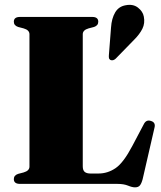

<svg xmlns="http://www.w3.org/2000/svg" viewBox="-20 -771 676 805"><path d="M374.5 -658 351.5 -652Q327 -645 327 -627.5V-74Q327 -57 335.2 -50.2Q343.5 -43.5 359 -43.5H393Q431.5 -43.5 464.8 -66.2Q498 -89 535 -159.5L582.5 -249.5Q592.5 -270.5 612.5 -264Q634 -258 627.5 -234.5L578 -19.5Q573 -1 566.2 6.8Q559.5 14.5 546 14.5Q534 14.5 516.5 7.2Q499 0 472 0H64Q38 0 38 -20Q38 -36 56 -42L79 -48Q103.5 -55 103.5 -72.5V-627.5Q103.5 -645 79 -652L56 -658Q38 -664 38 -680Q38 -700 64 -700H366.5Q392 -700 392 -680Q392 -664 374.5 -658ZM445.5 -655.5Q448 -693.5 462.8 -718.8Q477.5 -744 507 -749Q538 -755 558.5 -739Q579 -723 583 -701.5Q588.5 -673.5 577 -650.5Q565.5 -627.5 543 -605L465 -525Q454 -515 443 -519.5Q437.5 -523 436.8 -528.2Q436 -533.5 436.5 -539.5Z"/></svg>

Font: Fraunces 72pt S000 Black
Style: Regular
Weight: 900
Version: Version 1.000; ttfautohint (v1.8.3)